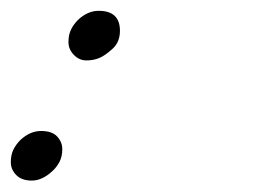

<svg xmlns="http://www.w3.org/2000/svg" viewBox="-128 -338 503 348"><path d="M13.2 -301.8Q30.8 -318.4 50.8 -318.4Q89.4 -318.4 89.4 -282.2Q89.4 -261.7 75.9 -249.5Q62.5 -237.3 52 -232.9Q41.5 -228.5 28.6 -228.5Q15.6 -228.5 5.9 -238.5Q-3.9 -248.5 -3.9 -261.7Q-3.9 -274.9 0.7 -284.4Q5.4 -293.9 13.2 -301.8ZM-33.7 -27.3Q-51.8 -10.7 -70.3 -10.7Q-88.9 -10.7 -98.6 -20.8Q-108.4 -30.8 -108.4 -43.9Q-108.4 -57.1 -103.8 -66.7Q-99.1 -76.2 -91.3 -84Q-73.7 -100.6 -53.7 -100.6Q-33.7 -100.6 -24.4 -90.6Q-15.1 -80.6 -15.1 -67.4Q-15.1 -54.2 -20.3 -44.4Q-25.4 -34.7 -33.7 -27.3Z"/></svg>

Font: Pinyon Script
Style: Regular
Weight: 400
Designer: Nicole Fally
Foundry: Nicole Fally
Version: Version 1.005